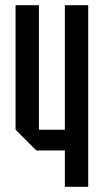

<svg xmlns="http://www.w3.org/2000/svg" viewBox="-20 -720 400 740"><path d="M320 -700V0H230V-140H120L40 -220V-700H130V-220H230V-700Z"/></svg>

Font: Tektur Condensed
Style: Regular
Weight: 400
Width: 3
Designer: Adam Jagosz
Foundry: Adam Jagosz
Version: Version 1.005;gftools[0.9.30]